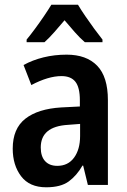

<svg xmlns="http://www.w3.org/2000/svg" viewBox="-20 -785 540 815"><path d="M263 -553Q347 -553 392.5 -506Q438 -459 438 -360V0H353L333 -82H330Q306 -40 272 -15Q238 10 176 10Q105 10 69.5 -37Q34 -84 34 -154Q34 -239 87.5 -281Q141 -323 240 -329L319 -333V-359Q319 -414 300 -438Q281 -462 241 -462Q185 -462 113 -424L80 -509Q118 -530 164.5 -541.5Q211 -553 263 -553ZM268 -255Q153 -248 153 -159Q153 -121 171.5 -101Q190 -81 223 -81Q269 -81 294.5 -116Q320 -151 320 -208V-259ZM311 -765Q324 -743 342.5 -716Q361 -689 380 -663Q399 -637 415 -617V-606H340Q319 -624 297.5 -648.5Q276 -673 254 -699Q232 -673 210.5 -648.5Q189 -624 169 -606H93V-617Q108 -635 128 -662Q148 -689 167 -717Q186 -745 198 -765Z"/></svg>

Font: Noto Sans Hebrew Condensed SemiBold
Style: Regular
Weight: 600
Width: 3
Designer: Ben Nathan
Foundry: Google LLC
Version: Version 3.001; ttfautohint (v1.8.4.7-5d5b)